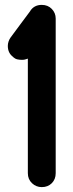

<svg xmlns="http://www.w3.org/2000/svg" viewBox="-20 -756 299 786"><path d="M208 -47Q208 -22 192 -6Q176 10 151 10Q128 10 111 -6Q94 -22 94 -47V-516Q82 -511 70 -511Q60 -511 51 -513Q42 -515 34 -522H35Q12 -538 12 -568Q12 -577 15 -586Q18 -595 23 -602L63 -656L104 -711L103 -710Q119 -736 151 -736Q176 -736 192 -719.5Q208 -703 208 -680Z"/></svg>

Font: VDS
Style: Bold
Weight: 700
Designer: artmaker
Foundry: artmaker
Version: Version 1.000 2009 initial release